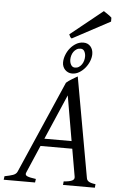

<svg xmlns="http://www.w3.org/2000/svg" viewBox="-83 -1084 709 1129"><g transform="rotate(5 271.5 -519.5)"><path d="M200.2 -261.2H360.8L314.9 -526.9ZM521 0H333L335 -21Q369.6 -23.4 384.8 -31Q399.9 -38.6 397 -54.2L368.7 -216.8H181.2L111.3 -54.2Q104.5 -39.1 118.9 -32.5Q133.3 -25.9 170.9 -21L168 0H-17.1L-14.2 -21Q16.6 -26.9 35.2 -33.4Q53.7 -40 60.1 -54.2L297.9 -600.1Q304.2 -606 313 -612.1Q321.8 -618.2 331.1 -623.8Q340.3 -629.4 348.9 -634.5Q357.4 -639.6 363.8 -643.1L469.2 -54.2Q470.2 -47.4 472.9 -42.2Q475.6 -37.1 481.4 -33Q487.3 -28.8 497.3 -25.9Q507.3 -22.9 522.9 -21ZM396.5 -763.2Q396.5 -780.3 389.2 -793.7Q381.8 -807.1 366.7 -807.1Q353 -807.1 342.8 -800.8Q332.5 -794.4 325.4 -784.4Q318.4 -774.4 314.9 -762.2Q311.5 -750 311.5 -738.3Q311.5 -720.2 319.6 -706.8Q327.6 -693.4 342.8 -693.4Q356 -693.4 366 -700Q376 -706.5 382.8 -716.6Q389.6 -726.6 393.1 -739Q396.5 -751.5 396.5 -763.2ZM437.5 -781.2Q437.5 -761.2 429 -739.5Q420.4 -717.8 405.5 -699.5Q390.6 -681.2 370.8 -669.2Q351.1 -657.2 328.6 -657.2Q315.9 -657.2 305.2 -662.1Q294.4 -667 286.6 -675.3Q278.8 -683.6 274.7 -694.3Q270.5 -705.1 270.5 -717.3Q270.5 -739.3 279.1 -761.7Q287.6 -784.2 302.5 -802.5Q317.4 -820.8 337.4 -832.5Q357.4 -844.2 380.4 -844.2Q406.2 -844.2 421.9 -826.4Q437.5 -808.6 437.5 -781.2ZM530.8 -981.4 308.6 -862.3Q301.8 -866.7 299.3 -871.1Q296.9 -875.5 292.5 -885.3L483.4 -1039.1Q487.8 -1036.1 494.4 -1031.7Q501 -1027.3 508.1 -1022.5Q515.1 -1017.6 521.5 -1012.7Q527.8 -1007.8 530.8 -1004.4Z"/></g></svg>

Font: Gentium
Style: Italic
Weight: 400
Italic angle: -7°
Designer: J. Victor Gaultney
Version: Version 1.02; 2005; OFL release